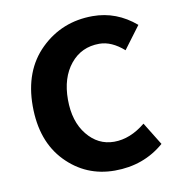

<svg xmlns="http://www.w3.org/2000/svg" viewBox="-64 -562 591 634"><g transform="rotate(-10 231.0 -245.5)"><path d="M287.1 -502.9Q367.2 -502.9 431.2 -448.2L375 -373Q334 -409.2 293 -409.2Q232.9 -409.2 196 -364Q159.2 -318.8 159.2 -245.4Q159.2 -171.9 195.6 -127Q231.9 -82 285.9 -82Q339.8 -82 391.1 -124L438 -47.9Q368.7 12.2 271.7 12.2Q174.8 12.2 107.9 -56.9Q41 -126 41 -244.6Q41 -363.3 112.5 -433.1Q184.1 -502.9 287.1 -502.9Z"/></g></svg>

Font: SourceSansPro-Semibold
Style: Regular
Weight: 600
Designer: Paul D. Hunt
Foundry: Adobe Systems Incorporated
Version: Version 2.020;PS 2.0;hotconv 1.0.86;makeotf.lib2.5.63406